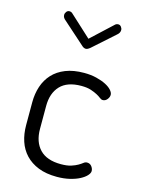

<svg xmlns="http://www.w3.org/2000/svg" viewBox="-113 -796 637 868"><g transform="rotate(15 205.5 -362.0)"><path d="M217 -633 316 -725Q322 -731 331 -731Q339 -731 344.5 -724Q350 -717 350 -709Q350 -696 338 -686L237 -596Q225 -586 217 -586Q207 -586 197 -596L96 -686Q83 -696 83 -709Q83 -717 88.5 -724Q94 -731 102 -731Q111 -731 117 -725ZM240 7Q190 7 153.5 -7.5Q117 -22 93 -47.5Q69 -73 57.5 -107.5Q46 -142 46 -183V-290Q46 -330 57.5 -364.5Q69 -399 92.5 -424.5Q116 -450 152.5 -464.5Q189 -479 239 -479Q271 -479 297 -472.5Q323 -466 341.5 -456.5Q360 -447 370 -435.5Q380 -424 380 -414Q380 -403 371.5 -392.5Q363 -382 351 -382Q344 -382 336.5 -388Q329 -394 317 -400.5Q305 -407 287 -413Q269 -419 242 -419Q176 -419 143.5 -384.5Q111 -350 111 -290V-183Q111 -122 144 -87.5Q177 -53 243 -53Q272 -53 290.5 -59Q309 -65 321 -72Q333 -79 340.5 -85Q348 -91 356 -91Q370 -91 378 -80.5Q386 -70 386 -59Q386 -49 375.5 -37.5Q365 -26 346 -16Q327 -6 300 0.5Q273 7 240 7Z"/></g></svg>

Font: AkaAcidDosis
Style: Regular
Weight: 400
Designer: Edgar Tolentino, Pablo Impallari, Igino Marini, Aka-Acid
Foundry: Edgar Tolentino, Pablo Impallari, Igino Marini, Cyberella
Version: Version 1.007